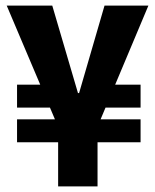

<svg xmlns="http://www.w3.org/2000/svg" viewBox="-20 -673 556 687"><path d="M41 -164V-246H483V-164ZM41 -288V-370H220V-288ZM320 -288V-370H483V-288ZM188 -6V-219L4 -653H167L259 -340H263L354 -653H511L329 -220V-6Z"/></svg>

Font: Bricolage Grotesque 72pt SemiCondensed
Style: Bold
Weight: 700
Width: 4
Designer: Mathieu Triay
Foundry: Atelier Triay
Version: Version 1.001;gftools[0.9.33.dev8+g029e19f]